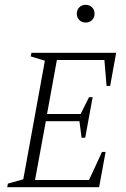

<svg xmlns="http://www.w3.org/2000/svg" viewBox="-20 -780 526 800"><path d="M10 0 13 -15 77 -33 167 -527 108 -545 111 -560H464L439 -422H424L415 -530H217L176 -305H316L351 -375H366L335 -206H320L311 -275H171L126 -30H351L405 -147H420L393 0ZM337 -686Q321 -686 310.5 -696.5Q300 -707 300 -723Q300 -739 310.5 -749.5Q321 -760 337 -760Q353 -760 363.5 -749.5Q374 -739 374 -723Q374 -707 363.5 -696.5Q353 -686 337 -686Z"/></svg>

Font: Spectral SC ExtraLight
Style: Italic
Weight: 275
Italic angle: -10°
Designer: Jean-Baptiste Levee
Foundry: Production Type
Version: Version 2.001